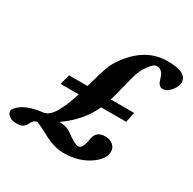

<svg xmlns="http://www.w3.org/2000/svg" viewBox="-215 -800 985 980"><g transform="rotate(30 277.0 -310.0)"><path d="M277.3 25.9Q216.8 25.9 150.9 -12.2Q140.6 -18.1 114.3 -30.8Q87.9 -43.5 82.5 -45.4Q70.3 -42.5 63.5 -36.9Q56.6 -31.2 49.8 -16.6Q46.9 -10.3 43.9 -6.1Q41 -2 34.7 3.9Q28.3 9.8 17.6 12.7Q6.8 15.6 -8.3 15.6Q-33.2 15.6 -49.6 3.9Q-65.9 -7.8 -65.9 -23.9Q-65.9 -31.7 -57.4 -42.5Q-48.8 -53.2 -32.2 -65.2Q-15.6 -77.1 14.9 -87.2Q45.4 -97.2 84 -101.6Q117.7 -105.5 144.3 -150.9Q170.9 -196.3 194.8 -272H87.9L103.5 -331.5H212.4Q218.3 -351.1 220.7 -360.8Q248.5 -461.9 263.2 -486.8Q357.9 -646 503.9 -646Q620.1 -646 620.1 -585.4Q620.1 -576.2 612.5 -559.3Q605 -542.5 587.9 -526.1Q570.8 -509.8 550.8 -509.8Q540 -509.8 532.5 -516.8Q524.9 -523.9 521.5 -532.5Q518.1 -541 513.2 -557.6Q501.5 -596.7 466.8 -596.7Q450.7 -596.7 426.8 -564.2Q402.8 -531.7 390.1 -487.3Q383.3 -462.9 371.6 -415Q358.4 -360.8 349.6 -331.5H487.3L474.6 -272H327.1Q281.7 -171.9 179.7 -101.1Q223.1 -101.1 252.4 -79.1Q303.7 -41 325.2 -41Q349.6 -41 359.4 -105.5Q366.7 -154.3 420.4 -154.3Q447.8 -154.3 465.8 -139.4Q483.9 -124.5 483.9 -100.6Q483.9 -59.6 435.1 -22.9Q370.1 25.9 277.3 25.9Z"/></g></svg>

Font: Elstob ExtraBold
Style: Italic
Weight: 800
Italic angle: -20°
Designer: Peter S. Baker
Version: Version 1.015